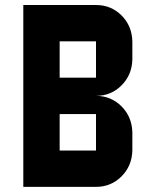

<svg xmlns="http://www.w3.org/2000/svg" viewBox="-20 -728 606 748"><path d="M354 0H70.8V-708.5H354Q412.6 -708.5 453.4 -668Q494.1 -627.4 495.6 -566.9V-496.1Q494.1 -436 453.4 -395.3Q412.6 -354.5 354 -354.5Q412.6 -354.5 453.4 -313.7Q494.1 -272.9 495.6 -212.4V-141.6Q494.1 -81.5 453.4 -40.8Q412.6 0 354 0ZM354 -141.6V-283.7H212.4V-141.6ZM354 -425.3V-566.9H212.4V-425.3Z"/></svg>

Font: Blazma
Style: Regular
Weight: 400
Designer: GGBotNet
Version: 1.00